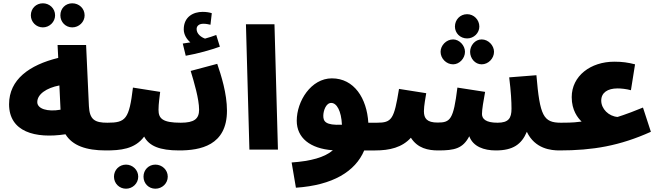

<svg xmlns="http://www.w3.org/2000/svg" viewBox="-20 -907 4011 1164"><path d="M418 -741C459 -741 493 -774 493 -814C493 -856 459 -887 418 -887C377 -887 346 -856 346 -814C346 -774 377 -741 418 -741ZM240 -741C280 -741 314 -774 314 -814C314 -856 280 -887 240 -887C199 -887 167 -856 167 -814C167 -774 199 -741 240 -741ZM621 5C687 5 721 -30 721 -81C721 -126 695 -163 631 -163C555 -163 523 -181 519 -264L502 -634H329L333 -556C158 -513 35 -425 35 -275C35 -108 193 -65 377 -93C419 -24 503 5 621 5ZM206 -288C206 -336 262 -374 340 -389L347 -242C268 -228 206 -247 206 -288Z M621 5C709 5 797 -2 854 -79C884 -22 948 5 1066 5C1133 5 1166 -30 1166 -81C1166 -126 1140 -163 1076 -163C966 -163 941 -188 941 -241C941 -279 948 -322 951 -350L786 -376C763 -184 742 -163 631 -163ZM922 237C963 237 997 205 997 164C997 123 963 91 922 91C881 91 850 123 850 164C850 205 881 237 922 237ZM744 237C784 237 818 205 818 164C818 123 784 91 744 91C703 91 671 123 671 164C671 205 703 237 744 237Z M1106 -569C1181 -582 1260 -605 1313 -624L1291 -695C1270 -687 1248 -680 1223 -673C1200 -681 1172 -701 1172 -731C1172 -750 1187 -763 1213 -763C1229 -763 1243 -760 1256 -757L1264 -827C1249 -832 1231 -835 1208 -835C1153 -835 1094 -806 1094 -729C1094 -697 1112 -669 1134 -650C1122 -648 1107 -646 1088 -643ZM1066 5C1193 5 1356 -24 1356 -236C1356 -340 1321 -450 1297 -520L1136 -477C1157 -408 1187 -306 1187 -242C1187 -186 1157 -163 1076 -163Z M1492 0H1665L1644 -760H1471Z M1774 231C1997 216 2134 133 2188 5H2255C2321 5 2355 -30 2355 -81C2355 -126 2329 -163 2265 -163H2213C2204 -311 2127 -432 1992 -432C1866 -432 1779 -294 1779 -175C1779 -72 1859 -6 1998 4C1948 47 1864 70 1748 78ZM1940 -205C1940 -235 1956 -283 1988 -283C2022 -283 2049 -234 2053 -151C1952 -146 1940 -172 1940 -205Z M2812 -674C2853 -674 2886 -707 2886 -746C2886 -787 2853 -821 2812 -821C2769 -821 2738 -787 2738 -746C2738 -707 2769 -674 2812 -674ZM2727 -517C2765 -517 2799 -553 2799 -593C2799 -631 2765 -668 2727 -668C2685 -668 2651 -631 2651 -593C2651 -553 2685 -517 2727 -517ZM2900 -517C2941 -517 2975 -553 2975 -593C2975 -631 2941 -668 2900 -668C2860 -668 2830 -631 2830 -593C2830 -553 2860 -517 2900 -517ZM2255 5C2342 5 2418 -13 2471 -72C2512 -8 2575 5 2637 5C2735 5 2786 -6 2825 -81C2848 -18 2914 5 2986 5C3090 5 3142 -32 3174 -108C3223 -4 3322 5 3371 5C3438 5 3471 -30 3471 -81C3471 -126 3445 -163 3381 -163C3274 -163 3253 -204 3232 -451L3067 -438C3078 -349 3081 -291 3081 -248C3081 -190 3063 -163 2996 -163C2924 -163 2902 -187 2902 -216C2902 -243 2911 -296 2921 -350L2753 -376C2729 -181 2710 -164 2633 -164C2568 -164 2550 -189 2550 -233C2550 -266 2560 -315 2564 -342L2399 -368C2369 -184 2356 -163 2265 -163Z M3371 5C3575 5 3737 -23 3926 -108L3878 -255C3764 -208 3724 -199 3724 -198C3670 -202 3625 -247 3625 -297C3625 -345 3663 -371 3724 -371C3744 -371 3777 -368 3805 -360L3830 -517C3787 -528 3753 -533 3704 -533C3561 -533 3446 -447 3446 -318C3446 -238 3483 -192 3506 -170C3478 -167 3461 -163 3381 -163Z"/></svg>

Font: Noto Sans Arabic UI Bk
Style: Regular
Weight: 900
Designer: Monotype Design Team, Nadine Chahine and Nizar Qandah
Foundry: Monotype Imaging Inc.
Version: Version 2.010